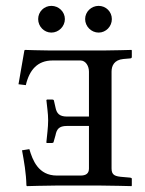

<svg xmlns="http://www.w3.org/2000/svg" viewBox="-20 -634 494 654"><path d="M270 -569C270 -544 291 -523 316 -523C341 -523 361 -544 361 -569C361 -594 341 -614 316 -614C291 -614 270 -594 270 -569ZM110 -569C110 -544 130 -523 155 -523C180 -523 201 -544 201 -569C201 -594 180 -614 155 -614C130 -614 110 -594 110 -569ZM154 -462C124 -462 65 -464 65 -464L63 -462L43 -347L68 -344C80 -396 108 -428 159 -428H254C272 -428 283 -409 283 -390V-237H208C182 -237 173 -248 169 -268L164 -290C164 -293 162 -295 157 -295H140L138 -293C140 -270 144 -249 144 -224C144 -200 140 -172 138 -150C138 -148 138 -147 140 -147H157C161 -147 163 -149 163 -152L169 -173C173 -193 180 -205 208 -205H283V-60C283 -43 273 -36 254 -36H174C110 -36 91 -89 80 -126L55 -122C62 -84 69 -45 70 -2L72 0C72 0 143 -2 173 -2H320C350 -2 428 0 428 0L429 -2V-25C429 -26 429 -28 423 -29L400 -31C372 -33 360 -37 360 -60V-390C360 -410 369 -430 400 -433L423 -435C428 -435 429 -438 429 -440V-462L428 -464C428 -464 359 -462 329 -462Z"/></svg>

Font: Linux Libertine O C
Style: Regular
Weight: 400
Designer: Philipp H. Poll
Foundry: Philipp H. Poll
Version: Version 4.0.3